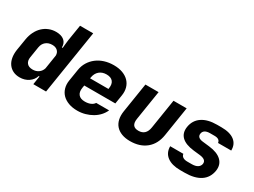

<svg xmlns="http://www.w3.org/2000/svg" viewBox="-52 -1308 2503 1895"><g transform="rotate(30 1200.0 -360.0)"><path d="M32 -210 54 -345Q62 -393 82 -433Q102 -473 131.5 -501Q161 -529 199 -544.5Q237 -560 280 -560Q340 -560 373 -532.5Q406 -505 405 -455H414Q415 -472 417 -489Q419 -504 420.5 -520.5Q422 -537 424 -550L453 -730H603L487 0H342L357 -96H348Q333 -48 290 -19Q247 10 190 10Q147 10 114.5 -6Q82 -22 61 -51Q40 -80 32.5 -120.5Q25 -161 32 -210ZM263 -121Q302 -121 330 -141.5Q358 -162 368 -196L393 -356Q393 -390 371 -410Q349 -430 311 -430Q268 -430 239 -406Q210 -382 203 -340L183 -215Q176 -172 197 -146.5Q218 -121 263 -121Z M848 10Q791 10 747.5 -6Q704 -22 675.5 -50.5Q647 -79 635 -120Q623 -161 631 -210L652 -341Q660 -391 684.5 -431Q709 -471 746.5 -500Q784 -529 833 -544.5Q882 -560 939 -560Q995 -560 1038.5 -544Q1082 -528 1110.5 -499Q1139 -470 1150.5 -429.5Q1162 -389 1154 -340L1138 -240H784L779 -210Q771 -160 794 -132.5Q817 -105 867 -105Q905 -105 932 -117Q959 -129 972 -150H1119Q1104 -115 1077 -85.5Q1050 -56 1014 -35Q978 -14 935.5 -2Q893 10 848 10ZM798 -330H1008L1009 -340Q1017 -390 994 -417.5Q971 -445 921 -445Q872 -445 840 -417.5Q808 -390 800 -341Z M1249 -214 1302 -550H1452L1399 -215Q1384 -120 1469 -120Q1554 -120 1569 -215L1622 -550H1772L1719 -214Q1702 -107 1631 -48.5Q1560 10 1448 10Q1394 10 1353 -5.5Q1312 -21 1286 -50Q1260 -79 1250.5 -120.5Q1241 -162 1249 -214Z M2022 10Q1925 10 1871.5 -30.5Q1818 -71 1818 -145H1968Q1971 -122 1990 -110Q2009 -98 2040 -98H2090Q2132 -98 2156 -113Q2180 -128 2185 -155Q2193 -207 2114 -216L2041 -224Q1944 -235 1900 -278Q1856 -321 1867 -393Q1880 -474 1943.5 -517Q2007 -560 2113 -560H2163Q2261 -560 2312 -520.5Q2363 -481 2361 -409H2211Q2206 -453 2146 -453H2096Q2022 -453 2014 -402Q2010 -379 2024.5 -364Q2039 -349 2073 -345L2151 -336Q2249 -325 2295.5 -279.5Q2342 -234 2331 -162Q2317 -77 2251 -33.5Q2185 10 2072 10Z"/></g></svg>

Font: JetBrains Mono ExtraBold
Style: Italic
Weight: 800
Designer: Philipp Nurullin, Konstantin Bulenkov
Foundry: JetBrains
Version: Version 1.000; ttfautohint (v1.8.3)